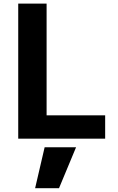

<svg xmlns="http://www.w3.org/2000/svg" viewBox="-20 -752 641 1044"><path d="M393.6 48.8 300.8 271.5H170.9L222.7 48.8ZM233.4 -732.4V-125H551.8V2H79.1V-732.4Z"/></svg>

Font: Nasu
Style: Bold
Weight: 700
Designer: Ryoko NISHIZUKA (kana &amp; ideographs); Paul D. Hunt (Latin, Greek &amp; Cyrillic); Wenlong ZHANG (bopomofo); Sandoll C
Version: Version 2014.1215